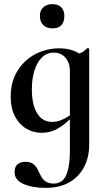

<svg xmlns="http://www.w3.org/2000/svg" viewBox="-20 -633 509 934"><path d="M201 281Q138 281 94.5 262Q51 243 51 205Q51 176 67 165Q83 154 102 154Q128 154 141.5 164.5Q155 175 163 191Q171 207 179 223Q187 239 201.5 249.5Q216 260 243 260Q264 260 281.5 247Q299 234 309.5 198Q320 162 320 94V-359Q348 -366 367 -373Q386 -380 404 -398Q406 -400 410 -398.5Q414 -397 414 -394V70Q414 131 389.5 178.5Q365 226 318 253.5Q271 281 201 281ZM182 13Q142 13 107.5 -7.5Q73 -28 52.5 -67.5Q32 -107 32 -164Q32 -220 51.5 -263Q71 -306 104.5 -336.5Q138 -367 180.5 -382.5Q223 -398 268 -398Q306 -398 337 -386.5Q368 -375 393 -352L320 -288Q320 -314 310.5 -334Q301 -354 283.5 -365.5Q266 -377 242 -377Q208 -377 184 -353.5Q160 -330 147.5 -290Q135 -250 135 -198Q135 -123 161 -81.5Q187 -40 233 -40Q253 -40 271.5 -46.5Q290 -53 307 -63.5Q324 -74 337 -84L345 -77Q324 -56 300 -35Q276 -14 247 -0.5Q218 13 182 13ZM235 -495Q207 -495 190.5 -511Q174 -527 174 -556Q174 -582 190.5 -597.5Q207 -613 235 -613Q263 -613 278 -597.5Q293 -582 293 -556Q293 -495 235 -495Z"/></svg>

Font: Cormorant Infant Light
Style: Bold
Weight: 700
Version: Version 4.001